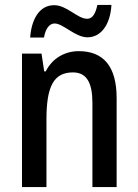

<svg xmlns="http://www.w3.org/2000/svg" viewBox="-20 -757 559 777"><path d="M102 -605H158C164 -641 180 -662 201 -662C236 -662 284 -606 334 -606C386 -606 426 -653 431 -737H374C367 -703 355 -681 333 -681C293 -681 251 -736 199 -736C137 -736 107 -675 102 -605ZM299 -550C243 -550 192 -522 165 -468H159L148 -540H69V0H168V-274C168 -405 196 -464 275 -464C331 -464 354 -422 354 -340V0H452V-360C452 -489 398 -550 299 -550Z"/></svg>

Font: Noto Sans Tamil Condensed Medium
Style: Regular
Weight: 500
Width: 3
Designer: Jelle Bosma - Monotype Design Team
Foundry: Monotype Imaging Inc.
Version: Version 2.004